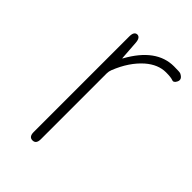

<svg xmlns="http://www.w3.org/2000/svg" viewBox="-169 -610 680 680"><g transform="rotate(45 170.5 -270.0)"><path d="M123 0Q105 0 105 -24V-503Q105 -527 120 -528Q135 -528 137 -504L142 -433Q142 -428 144 -432Q204 -540 292 -540Q321 -540 325 -538Q346 -528 339 -512Q332 -497 322 -501Q312 -505 287 -505Q248 -505 212 -474Q170 -437 145 -374Q141 -364 141 -354V-24Q141 0 123 0Z"/></g></svg>

Font: Resource Han Rounded JP ExtraLight
Style: Regular
Weight: 250
Designer: Cyano Hao (round all glyphs); Ryoko NISHIZUKA 西塚涼子 (kana, bopomofo & ideographs); Paul D. Hunt (Latin, Greek & Cyrillic)
Foundry: Cyano Hao
Version: 0.990